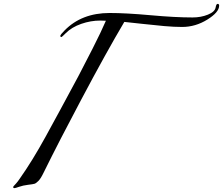

<svg xmlns="http://www.w3.org/2000/svg" viewBox="-20 -953 1150 990"><path d="M545 -886Q630 -886 756.5 -874.5Q883 -863 973 -863Q1016 -863 1052 -877.5Q1088 -892 1092 -915Q1095 -933 1102 -933Q1110 -933 1110 -924Q1110 -890 1049 -852Q988 -814 919 -814Q878 -814 827 -818.5Q776 -823 714 -830Q652 -837 621 -840Q529 -685 396 -434Q289 -233 204 -61Q190 -32 178 -20Q166 -8 158 -5.5Q150 -3 124 0Q99 3 79 10Q59 17 55 17Q48 17 48 12Q48 9 51 6Q54 3 63 -7Q72 -17 82 -32Q147 -124 215 -248Q225 -266 290 -385.5Q355 -505 384 -560Q413 -615 457.5 -702.5Q502 -790 526 -846Q507 -847 497 -847Q448 -847 399 -830Q350 -813 319 -782Q299 -762 297 -762Q291 -762 291 -768Q291 -774 313 -796Q401 -886 545 -886Z"/></svg>

Font: Miama Nueva
Style: Medium
Weight: 400
Italic angle: -28°
Version: Version 1.0